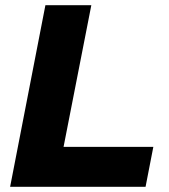

<svg xmlns="http://www.w3.org/2000/svg" viewBox="-20 -720 650 740"><path d="M19 0 155 -700H332L225 -154H571L541 0Z"/></svg>

Font: REM
Style: Bold Italic
Weight: 700
Italic angle: -11°
Designer: Octavio Pardo
Foundry: Ashler Design
Version: Version 1.005;gftools[0.9.28]